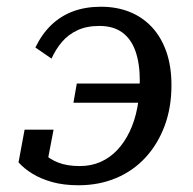

<svg xmlns="http://www.w3.org/2000/svg" viewBox="-20 -538 573 570"><path d="M441 -290 432 -233H198L208 -290ZM275 -461Q237 -461 209.5 -448Q182 -435 163.5 -413Q145 -391 133 -364L85 -397Q105 -438 133 -464.5Q161 -491 197.5 -504.5Q234 -518 280 -518Q326 -518 364 -503Q402 -488 430 -458.5Q458 -429 473.5 -385.5Q489 -342 489 -285Q489 -219 469 -165Q449 -111 412.5 -71Q376 -31 325 -9.5Q274 12 213 12Q169 12 135 2.5Q101 -7 76 -22.5Q51 -38 35 -56L53 -153H139L122 -64Q112 -64 103.5 -69.5Q95 -75 89 -84.5Q83 -94 81.5 -104Q80 -114 84 -124Q92 -101 109 -83.5Q126 -66 152.5 -55.5Q179 -45 217 -45Q251 -45 279 -57.5Q307 -70 328.5 -93Q350 -116 365 -147.5Q380 -179 387.5 -217.5Q395 -256 395 -299Q395 -350 382 -386.5Q369 -423 342.5 -442Q316 -461 275 -461Z"/></svg>

Font: Roboto Serif 20pt
Style: Italic
Weight: 400
Italic angle: -10°
Designer: Greg Gazdowicz
Foundry: Commercial Type
Version: Version 1.008